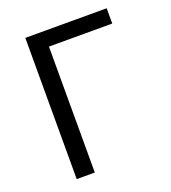

<svg xmlns="http://www.w3.org/2000/svg" viewBox="-123 -747 745 838"><g transform="rotate(-20 249.5 -328.0)"><path d="M90 0H174V-585H468V-656H90Z"/></g></svg>

Font: DAIFUKU Sans
Style: Regular
Weight: 400
Designer: Original font ‘Source Han Sans JP’ : Paul D. Hunt
Foundry: Daifuku
Version: Version 1.000